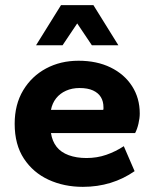

<svg xmlns="http://www.w3.org/2000/svg" viewBox="-20 -716 600 746"><path d="M37 0ZM302 10Q229 10 169 -17.5Q109 -45 73 -99.5Q37 -154 37 -235Q37 -310 70 -365Q103 -420 159 -450Q215 -480 285 -480Q356 -480 409.5 -454Q463 -428 493 -381.5Q523 -335 523 -275Q523 -257 518 -235.5Q513 -214 505 -199H178Q183 -167 200 -145.5Q217 -124 247 -113Q277 -102 316 -102Q357 -102 393 -114.5Q429 -127 461 -148L503 -51Q460 -21 409.5 -5.5Q359 10 302 10ZM178 -289H381Q382 -291 382 -293Q382 -295 382 -299Q382 -322 372 -338.5Q362 -355 341.5 -364.5Q321 -374 289 -374Q260 -374 236.5 -363.5Q213 -353 198 -334Q183 -315 178 -289ZM120 -540 217 -696H343L440 -540H337L280 -625L223 -540Z"/></svg>

Font: Gantari
Style: Bold
Weight: 700
Designer: Anugrah Pasau
Foundry: Lafontype
Version: Version 1.000; ttfautohint (v1.6)